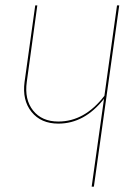

<svg xmlns="http://www.w3.org/2000/svg" viewBox="-20 -701 513 721"><path d="M419.4 -680.7H427.7L332.5 0H324.2L370.6 -330.1Q297.4 -236.8 199.2 -236.8Q133.8 -236.8 98.4 -280.8Q63 -324.7 72.3 -393.6L112.3 -680.7H120.1L80.6 -393.6Q71.3 -327.6 104.2 -286.1Q137.2 -244.6 199.2 -244.6Q297.9 -244.6 372.1 -341.3Z"/></svg>

Font: Fira Sans Compressed Eight
Style: Italic
Weight: 100
Width: 3
Italic angle: -8°
Designer: Carrois Corporate & Edenspiekermann AG
Foundry: Carrois Corporate GbR & Edenspiekermann AG
Version: Version 4.203;PS 004.203;hotconv 1.0.88;makeotf.lib2.5.64775